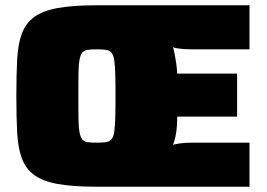

<svg xmlns="http://www.w3.org/2000/svg" viewBox="-20 -708 1014 728"><path d="M347 0Q256 0 198.5 -10.5Q141 -21 109 -45Q77 -69 62.5 -108.5Q48 -148 45 -206.5Q42 -265 42 -344Q42 -423 45 -481.5Q48 -540 62.5 -579.5Q77 -619 109 -643Q141 -667 198.5 -677.5Q256 -688 347 -688H926V-521H707Q686 -521 665.5 -523Q645 -525 636 -529Q640 -515 643 -499Q646 -483 648.5 -465.5Q651 -448 652 -429H879V-266H652Q652 -246 650.5 -227Q649 -208 645.5 -191Q642 -174 636 -159Q642 -161 660.5 -164Q679 -167 707 -167H926V0ZM347 -167Q368 -167 381.5 -169Q395 -171 402.5 -179.5Q410 -188 413 -207Q416 -226 417 -259Q418 -292 418 -344Q418 -396 417 -429Q416 -462 413 -481Q410 -500 402.5 -508.5Q395 -517 381.5 -519Q368 -521 347 -521Q326 -521 312.5 -519Q299 -517 292 -508.5Q285 -500 281.5 -481Q278 -462 277.5 -429Q277 -396 277 -344Q277 -292 277.5 -259Q278 -226 281.5 -207Q285 -188 292 -179.5Q299 -171 312.5 -169Q326 -167 347 -167Z"/></svg>

Font: Saira Thin Black
Style: Regular
Weight: 900
Version: Version 1.101